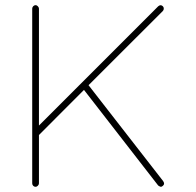

<svg xmlns="http://www.w3.org/2000/svg" viewBox="-20 -719 755 739"><path d="M104 -13.2V-686Q104 -690.9 107.9 -695.1Q111.8 -699.2 117.2 -699.2Q121.6 -699.2 125.7 -694.8Q129.9 -690.4 129.9 -686V-235.8L588.9 -694.8Q598.6 -703.1 606.9 -694.8Q610.4 -691.4 610.4 -686Q610.4 -680.7 606.9 -676.8L320.8 -391.1L607.9 -22Q615.7 -10.7 606.9 -3.9Q603 0 599.1 0Q596.2 0 588.9 -4.9L303.2 -373L131.8 -201.2L129.9 -199.2V-13.2Q129.9 -8.3 125.7 -4.2Q121.6 0 117.2 0Q111.3 0 107.7 -3.9Q104 -7.8 104 -13.2Z"/></svg>

Font: Quicksand
Style: Light
Weight: 300
Designer: Andrew Paglinawan
Foundry: Andrew Paglinawan
Version: 1.002